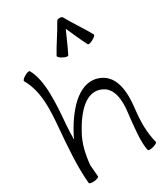

<svg xmlns="http://www.w3.org/2000/svg" viewBox="-247 -1129 1089 1251"><g transform="rotate(-30 298.0 -503.5)"><path d="M343 -782C370 -834 391 -888 416 -941C441 -888 462 -834 490 -782C493 -777 510 -780 528 -790C547 -799 559 -812 556 -818C520 -884 475 -946 439 -1012C435 -1020 426 -1023 416 -1022C406 -1023 397 -1020 393 -1012C357 -946 312 -884 276 -818C273 -812 286 -799 304 -790C322 -780 339 -777 343 -782ZM10 -781C75 -668 65 -532 54 -402C43 -267 31 -128 43 3C43 10 60 14 81 12C102 10 118 3 117 -3C115 -33 112 -62 110 -92C117 -167 133 -241 170 -307C231 -419 322 -527 425 -480C498 -447 504 -354 494 -270C483 -176 468 -50 484 10C485 16 503 17 523 11C543 6 558 -3 556 -10C534 -92 536 -179 546 -264C560 -377 554 -504 455 -549C323 -608 202 -476 124 -333C115 -318 108 -302 102 -287C102 -324 103 -361 106 -398C118 -542 133 -719 75 -819C72 -824 55 -821 37 -810C19 -800 7 -787 10 -781Z"/></g></svg>

Font: Nupuram Light
Style: Regular
Weight: 300
Designer: Santhosh Thottingal (santhosh.thottingal@gmail.com)
Foundry: SMC
Version: Version 1.000